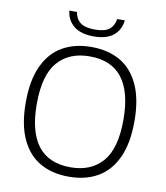

<svg xmlns="http://www.w3.org/2000/svg" viewBox="-99 -1015 954 1105"><g transform="rotate(10 378.0 -462.0)"><path d="M60.5 -370Q60.5 -499.5 100 -584Q139.5 -668.5 210.8 -708.8Q282 -749 378 -749Q475 -749 546 -708.8Q617 -668.5 656.2 -584Q695.5 -499.5 695.5 -370Q695.5 -240.5 656 -156Q616.5 -71.5 545.2 -31.2Q474 9 378 9Q281 9 210 -31.2Q139 -71.5 99.8 -156Q60.5 -240.5 60.5 -370ZM631.5 -367.5Q631.5 -694 378 -694Q258 -694 191.2 -617.2Q124.5 -540.5 124.5 -372.5Q124.5 -46 378 -46Q498 -46 564.8 -122.8Q631.5 -199.5 631.5 -367.5ZM216 -933H260.5Q267 -892.5 294.2 -871.8Q321.5 -851 379 -851Q436 -851 462.8 -871.8Q489.5 -892.5 495.5 -933H540Q534 -876.5 494 -843.8Q454 -811 379 -811Q304 -811 263 -844Q222 -877 216 -933Z"/></g></svg>

Font: Encode Sans Semi Expanded Light
Style: Regular
Weight: 300
Width: 6
Designer: Multiple Designers
Foundry: Impallari Type
Version: Version 2.000